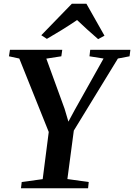

<svg xmlns="http://www.w3.org/2000/svg" viewBox="-20 -1010 720 1030"><path d="M92.5 0 96.5 -33.5 209 -49 241.5 -302 83.5 -696 28 -708 33.5 -743H314L309 -708L228.5 -695.5L326.5 -426.5L347 -357.5L381 -420.5L535.5 -696L460 -708L464 -743H679.5L675 -708L612.5 -696L376 -309.5L341.5 -49.5L456 -33.5L452.5 0ZM201.5 -821 365.5 -990H443.5L540.5 -818.5L506.5 -800Q477.5 -825 449 -850.8Q420.5 -876.5 393.5 -902.5Q355.5 -876.5 314.5 -851.2Q273.5 -826 231.5 -801.5Z"/></svg>

Font: Merriweather 72pt SemiBold
Style: Italic
Weight: 600
Italic angle: -7.8°
Version: Version 2.101